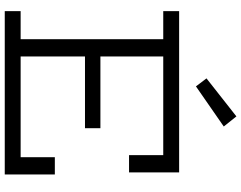

<svg xmlns="http://www.w3.org/2000/svg" viewBox="-126 -914 1039 828"><g transform="rotate(90 394.0 -499.5)"><path d="M532.5 -412.5V-346H190.5V-412.5ZM657.5 -216H732V0H27.5V-68.5H148.5V-683.5H27.5V-752H723V-536H648.5V-683.5H223V-68.5H657.5ZM481.5 -999 525 -944.5 352 -824.5 317.5 -870Z"/></g></svg>

Font: Hepta Slab
Style: Regular
Weight: 400
Designer: Michael LaGattuta
Foundry: Michael LaGattuta
Version: Version 1.100